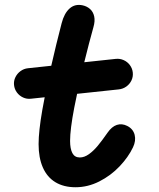

<svg xmlns="http://www.w3.org/2000/svg" viewBox="-20 -761 660 795"><path d="M139.8 -164.1Q139.8 -217.5 155.2 -305.8Q170.6 -394.2 191.8 -486.8Q212.9 -579.3 235.2 -664.8Q245.8 -705.9 268.1 -725.8Q290.4 -745.8 322.4 -738.9Q340.4 -734.9 353.2 -723.4Q365.9 -711.9 370.1 -692.8Q374.2 -673.7 366.8 -648.3Q349.5 -586.9 327.1 -496.1Q304.7 -405.2 287.5 -315.4Q270.2 -225.5 270.2 -177.7Q270.2 -145.1 279.7 -127Q289.2 -109 310.6 -109Q329.2 -109 348.5 -122.8Q367.7 -136.7 385.1 -157.8Q402.5 -178.9 423.8 -209.5L425.2 -211.5Q442.8 -236.9 463.8 -243.8Q484.8 -250.6 506.8 -239.6Q531.2 -227.3 537.5 -202.8Q543.7 -178.2 530.7 -151Q511.2 -110.1 475 -72Q438.9 -34 391.3 -9.8Q343.7 14.3 292.8 14.3Q243.8 14.3 209.3 -6.6Q174.9 -27.5 157.4 -67.6Q139.8 -107.7 139.8 -164.1ZM38.1 -409.1Q36.3 -425.8 43.7 -441.1Q51.1 -456.4 64.9 -466.5Q78.7 -476.6 95.5 -478.4L459.4 -517.2Q476.7 -519 492.2 -512Q507.7 -505.1 517.8 -491.4Q528 -477.7 529.8 -460.8Q531.7 -443.6 524.4 -428.1Q517.1 -412.7 503 -402.6Q489 -392.6 471.2 -390.8L107.9 -352.2Q90.8 -350.3 75.5 -357.4Q60.1 -364.5 50 -378.2Q39.9 -391.8 38.1 -409.1Z"/></svg>

Font: Monaspace Radon Var
Style: Regular
Weight: 400
Designer: Riley Cran and the Lettermatic Team
Version: Version 1.000 (Monaspace Radon Var)